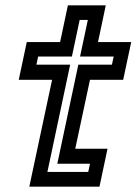

<svg xmlns="http://www.w3.org/2000/svg" viewBox="-20 -697 510 717"><path d="M89.5 0 174.5 -399H50L80 -540H204.5L233.5 -677H375L346 -540H470L440 -399H316L261 -141.5H381.5L351.5 0ZM157 -55H309.5L316 -85.5H194L272.5 -455.5H398L404.5 -486H279L308 -622.5H277.5L248.5 -486H122.5L116 -455.5H242Z"/></svg>

Font: Tourney Thin SemiBold
Style: Italic
Weight: 600
Italic angle: -12°
Version: Version 1.015